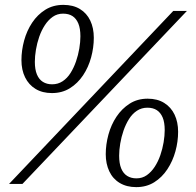

<svg xmlns="http://www.w3.org/2000/svg" viewBox="-20 -755 806 788"><path d="M310 -606Q310 -638 301.5 -658.5Q293 -679 277.5 -689Q262 -699 239 -699Q215 -699 196.5 -686Q178 -673 164 -651.5Q150 -630 141 -604Q132 -578 127.5 -551Q123 -524 123 -501Q123 -470 131.5 -449.5Q140 -429 156 -419Q172 -409 194 -409Q218 -409 237 -421.5Q256 -434 269.5 -455.5Q283 -477 292 -503Q301 -529 305.5 -556Q310 -583 310 -606ZM68 -508Q68 -548 79 -588.5Q90 -629 112 -662Q134 -695 166 -715Q198 -735 240 -735Q280 -735 308 -718Q336 -701 350.5 -670.5Q365 -640 365 -600Q365 -560 354 -519.5Q343 -479 321 -446Q299 -413 267 -393Q235 -373 193 -373Q154 -373 126 -390Q98 -407 83 -437.5Q68 -468 68 -508ZM656 -221Q656 -253 647.5 -273Q639 -293 623.5 -303Q608 -313 585 -313Q561 -313 542 -300.5Q523 -288 509.5 -266.5Q496 -245 487 -219Q478 -193 473.5 -166Q469 -139 469 -116Q469 -84 477.5 -63.5Q486 -43 502 -33Q518 -23 540 -23Q564 -23 582.5 -36Q601 -49 615 -70.5Q629 -92 638 -118Q647 -144 651.5 -171Q656 -198 656 -221ZM414 -122Q414 -162 425 -202.5Q436 -243 458 -276Q480 -309 512 -329.5Q544 -350 586 -350Q626 -350 654 -332.5Q682 -315 696.5 -284.5Q711 -254 711 -214Q711 -174 700 -134Q689 -94 667 -60.5Q645 -27 613 -7Q581 13 539 13Q500 13 471.5 -4Q443 -21 428.5 -52Q414 -83 414 -122ZM691 -710H747L72 0H17Z"/></svg>

Font: Roboto Serif ExtraLight
Style: Italic
Weight: 250
Italic angle: -10°
Designer: Greg Gazdowicz
Foundry: Commercial Type
Version: Version 1.008